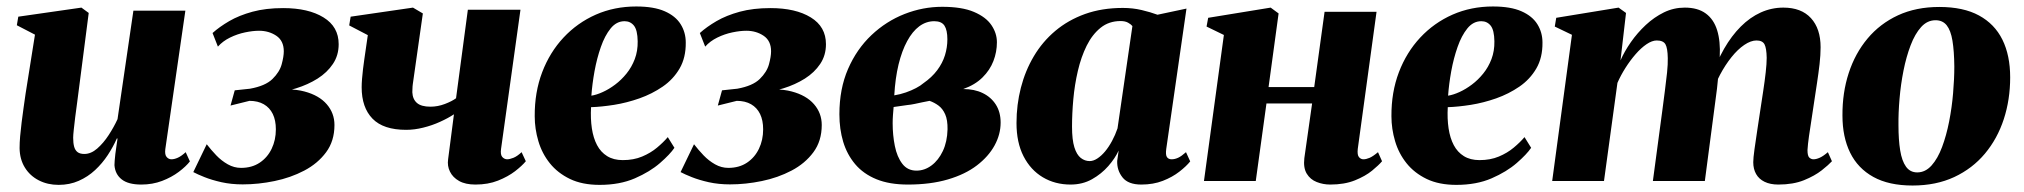

<svg xmlns="http://www.w3.org/2000/svg" viewBox="-20 -559 6250 593"><path d="M161 12Q127 12 99.8 -2Q72.5 -16 56.8 -41.5Q41 -67 40.5 -101.5Q40.5 -118 42.2 -138.2Q44 -158.5 46.8 -181Q49.5 -203.5 52.8 -226Q56 -248.5 59 -269.5L88 -452L32 -481L36.5 -507.5L231.5 -535.5L254 -519L224 -286.5Q221.5 -265.5 218.2 -241.8Q215 -218 212.2 -196.5Q209.5 -175 207.8 -158.2Q206 -141.5 206 -133.5Q206 -117 209 -106Q212 -95 219.5 -89.2Q227 -83.5 240.5 -83.5Q261 -83.5 280.2 -100.2Q299.5 -117 315.8 -142Q332 -167 343 -191L392 -526H552.5L490.5 -98Q488.5 -81 494.8 -74Q501 -67 509.5 -67Q518.5 -67 529.5 -72Q540.5 -77 553.5 -89L566.5 -60.5Q554.5 -45 532.2 -28.2Q510 -11.5 480.5 -0.2Q451 11 416.5 11Q376 11 355.8 -5Q335.5 -21 333.5 -49Q333.5 -53.5 334.2 -62.8Q335 -72 336.2 -83.2Q337.5 -94.5 339.5 -107Q341.5 -119.5 343 -131L341 -131.5Q329.5 -105.5 312.8 -80Q296 -54.5 273.8 -33.8Q251.5 -13 223.2 -0.5Q195 12 161 12Z M729.5 10.5Q694.5 10.5 664.2 3.8Q634 -3 611.5 -12Q589 -21 577 -27.5L618.5 -113.5Q632 -96 648 -79.2Q664 -62.5 683.5 -51.5Q703 -40.5 724.5 -40.5Q758 -40.5 782 -56.5Q806 -72.5 819 -99.5Q832 -126.5 832 -159.5Q832 -187.5 822.5 -207Q813 -226.5 794.8 -237Q776.5 -247.5 750.5 -247.5L692 -233L705 -280L752 -285Q799.5 -293.5 821.5 -315Q843.5 -336.5 850 -360.5Q856.5 -384.5 856.5 -400.5Q856.5 -433 833.5 -448.5Q810.5 -464 780 -464Q761 -464 737 -459Q713 -454 690.5 -443Q668 -432 653 -415L636.5 -457Q657.5 -476 688 -493.8Q718.5 -511.5 759.8 -522.8Q801 -534 854.5 -534Q932.5 -534 979.2 -505.2Q1026 -476.5 1026 -422.5Q1026 -388 1008.2 -361.5Q990.5 -335 960.8 -316.2Q931 -297.5 894.5 -286.2Q858 -275 822 -271L810.5 -278Q875 -288.5 920.2 -276.5Q965.5 -264.5 989.2 -237Q1013 -209.5 1013 -173Q1013 -123.5 987.2 -88.8Q961.5 -54 919.5 -32Q877.5 -10 827.8 0.2Q778 10.5 729.5 10.5Z M1286 -517.5 1255 -299.5Q1254.5 -297 1254.2 -292.2Q1254 -287.5 1253.8 -282.8Q1253.5 -278 1253.5 -274Q1254.5 -252.5 1267.8 -241Q1281 -229.5 1309.5 -229.5Q1332 -229.5 1353.8 -237.8Q1375.5 -246 1388.5 -255.5L1425 -529H1587.5L1527.5 -99Q1525 -81 1531.5 -74Q1538 -67 1546.5 -67Q1554 -67 1565.5 -71.5Q1577 -76 1591 -89L1604 -61Q1592.5 -47 1570.8 -30.2Q1549 -13.5 1518.2 -1.2Q1487.5 11 1448.5 11Q1417.5 11 1398 0Q1378.5 -11 1369.8 -28.8Q1361 -46.5 1364 -67L1382 -206Q1364 -194 1339.2 -182.8Q1314.5 -171.5 1287.2 -164.8Q1260 -158 1234.5 -158Q1164 -158 1130.5 -192.5Q1097 -227 1097 -289.5Q1097 -301 1098.2 -315.8Q1099.5 -330.5 1101.2 -345.8Q1103 -361 1105 -374.5L1116 -450.5L1058.5 -480.5L1063 -507.5L1255.5 -535.5Z M2063 -102.5Q2049.5 -82.5 2018.5 -55.5Q1987.5 -28.5 1940.8 -8.2Q1894 12 1832 12Q1778.5 12 1740.5 -6.2Q1702.5 -24.5 1678.2 -54.8Q1654 -85 1642.8 -123Q1631.5 -161 1631.5 -200Q1631 -274 1654.5 -335.8Q1678 -397.5 1720.5 -443Q1763 -488.5 1820.2 -513.8Q1877.5 -539 1945 -539Q1999.5 -539 2033 -524.2Q2066.5 -509.5 2082.2 -484.2Q2098 -459 2098 -427.5Q2098.5 -381 2079 -347.5Q2059.5 -314 2026.8 -291.5Q1994 -269 1955 -255.2Q1916 -241.5 1876.8 -235.2Q1837.5 -229 1805.5 -228Q1803.5 -192.5 1808 -162.5Q1812.5 -132.5 1824 -110.8Q1835.5 -89 1855.2 -76.8Q1875 -64.5 1903.5 -64.5Q1937 -64.5 1963.2 -75.5Q1989.5 -86.5 2009.2 -103Q2029 -119.5 2042.5 -135.5ZM1909 -493.5Q1884 -493.5 1866 -471.2Q1848 -449 1835.8 -414Q1823.5 -379 1816.2 -339Q1809 -299 1806.5 -263.5Q1822.5 -266 1841.8 -274.8Q1861 -283.5 1880 -297.8Q1899 -312 1915 -331.8Q1931 -351.5 1940.5 -376.5Q1950 -401.5 1949.5 -431.5Q1949 -466 1938 -479.8Q1927 -493.5 1909 -493.5Z M2234.5 10.5Q2199.5 10.5 2169.2 3.8Q2139 -3 2116.5 -12Q2094 -21 2082 -27.5L2123.5 -113.5Q2137 -96 2153 -79.2Q2169 -62.5 2188.5 -51.5Q2208 -40.5 2229.5 -40.5Q2263 -40.5 2287 -56.5Q2311 -72.5 2324 -99.5Q2337 -126.5 2337 -159.5Q2337 -187.5 2327.5 -207Q2318 -226.5 2299.8 -237Q2281.5 -247.5 2255.5 -247.5L2197 -233L2210 -280L2257 -285Q2304.5 -293.5 2326.5 -315Q2348.5 -336.5 2355 -360.5Q2361.5 -384.5 2361.5 -400.5Q2361.5 -433 2338.5 -448.5Q2315.5 -464 2285 -464Q2266 -464 2242 -459Q2218 -454 2195.5 -443Q2173 -432 2158 -415L2141.5 -457Q2162.5 -476 2193 -493.8Q2223.5 -511.5 2264.8 -522.8Q2306 -534 2359.5 -534Q2437.5 -534 2484.2 -505.2Q2531 -476.5 2531 -422.5Q2531 -388 2513.2 -361.5Q2495.5 -335 2465.8 -316.2Q2436 -297.5 2399.5 -286.2Q2363 -275 2327 -271L2315.5 -278Q2380 -288.5 2425.2 -276.5Q2470.5 -264.5 2494.2 -237Q2518 -209.5 2518 -173Q2518 -123.5 2492.2 -88.8Q2466.5 -54 2424.5 -32Q2382.5 -10 2332.8 0.2Q2283 10.5 2234.5 10.5Z M2784 11Q2727 11 2686.8 -5.5Q2646.5 -22 2621.2 -52Q2596 -82 2584.2 -121.2Q2572.5 -160.5 2572.5 -206Q2572.5 -284.5 2599.2 -346Q2626 -407.5 2671.5 -450.5Q2717 -493.5 2773.8 -515.8Q2830.5 -538 2890 -538Q2951 -538 2988 -522.2Q3025 -506.5 3042 -481.5Q3059 -456.5 3059 -428.5Q3059 -398.5 3048.2 -370.5Q3037.5 -342.5 3014.5 -319.8Q2991.5 -297 2955 -284Q2989.5 -284 3015.2 -271.5Q3041 -259 3055.8 -235.8Q3070.5 -212.5 3070.5 -180.5Q3070.5 -144 3051.8 -109.8Q3033 -75.5 2997 -48Q2961 -20.5 2907.5 -4.8Q2854 11 2784 11ZM2810.5 -32Q2835.5 -32 2857 -48Q2878.5 -64 2892 -92.5Q2905.5 -121 2906.5 -159.5Q2907 -188.5 2899.2 -206Q2891.5 -223.5 2878.5 -233Q2865.5 -242.5 2851 -247.5Q2840 -245.5 2828.2 -243Q2816.5 -240.5 2804.8 -238Q2793 -235.5 2782 -234.5Q2771.5 -233 2761 -231.5Q2750.5 -230 2740 -228.5Q2739 -218 2738 -204.2Q2737 -190.5 2737 -178.5Q2737 -141.5 2743.8 -108Q2750.5 -74.5 2766.8 -53.2Q2783 -32 2810.5 -32ZM2742 -264.5Q2760.5 -267.5 2777.8 -273.5Q2795 -279.5 2809.2 -287Q2823.5 -294.5 2832 -302Q2858 -320 2874.5 -342Q2891 -364 2898.5 -388.2Q2906 -412.5 2906 -437.5Q2906 -466 2897 -479.8Q2888 -493.5 2865.5 -493.5Q2840.5 -493.5 2819.2 -477.8Q2798 -462 2781.8 -432Q2765.5 -402 2755.2 -359.8Q2745 -317.5 2742 -264.5Z M3582 -99Q3579.5 -80.5 3584.2 -73.8Q3589 -67 3598.5 -67Q3608.5 -67 3618.8 -71.8Q3629 -76.5 3643 -89L3656 -60.5Q3644 -45.5 3622.5 -28.8Q3601 -12 3571.5 -0.5Q3542 11 3505 11Q3464.5 11 3447 -11Q3429.5 -33 3430.5 -62L3435 -94Q3424 -70 3403 -46Q3382 -22 3352.8 -5.5Q3323.5 11 3286.5 11Q3238.5 11 3200.8 -11.5Q3163 -34 3141.2 -76.5Q3119.5 -119 3119.5 -179Q3119.5 -235.5 3133 -288Q3146.5 -340.5 3173 -385.2Q3199.5 -430 3239.2 -463.5Q3279 -497 3331.2 -515.8Q3383.5 -534.5 3448 -534.5Q3478.5 -534.5 3506 -528Q3533.5 -521.5 3555 -513.5L3644.5 -532.5ZM3477.5 -478.5Q3473 -484 3464 -489Q3455 -494 3441 -494Q3405 -494 3379.2 -473.2Q3353.5 -452.5 3336.2 -417.8Q3319 -383 3309 -340Q3299 -297 3295 -252.5Q3291 -208 3291 -168Q3291 -127.5 3298.2 -104.2Q3305.5 -81 3318 -71.2Q3330.5 -61.5 3345.5 -61.5Q3357 -61.5 3369.2 -69.5Q3381.5 -77.5 3393 -91.2Q3404.5 -105 3414.5 -123.5Q3424.5 -142 3431.5 -162.5Z M4173.5 -99Q4171.5 -80.5 4177.2 -73.8Q4183 -67 4191 -67Q4199.5 -67 4210 -71.5Q4220.5 -76 4236 -89L4248.5 -61Q4238.5 -49 4217.8 -32Q4197 -15 4164.8 -2Q4132.5 11 4088.5 11Q4066.5 11 4046.8 3.2Q4027 -4.5 4016 -22.5Q4005 -40.5 4008.5 -70.5L4032.5 -239.5H3891.5L3858.5 0H3698.5L3760 -451L3706.5 -477L3711.5 -504L3904.5 -535.5L3929 -517.5L3898 -290H4039L4071 -522.5H4231.5Z M4709 -102.5Q4695.5 -82.5 4664.5 -55.5Q4633.5 -28.5 4586.8 -8.2Q4540 12 4478 12Q4424.5 12 4386.5 -6.2Q4348.5 -24.5 4324.2 -54.8Q4300 -85 4288.8 -123Q4277.5 -161 4277.5 -200Q4277 -274 4300.5 -335.8Q4324 -397.5 4366.5 -443Q4409 -488.5 4466.2 -513.8Q4523.5 -539 4591 -539Q4645.5 -539 4679 -524.2Q4712.5 -509.5 4728.2 -484.2Q4744 -459 4744 -427.5Q4744.5 -381 4725 -347.5Q4705.5 -314 4672.8 -291.5Q4640 -269 4601 -255.2Q4562 -241.5 4522.8 -235.2Q4483.5 -229 4451.5 -228Q4449.5 -192.5 4454 -162.5Q4458.5 -132.5 4470 -110.8Q4481.5 -89 4501.2 -76.8Q4521 -64.5 4549.5 -64.5Q4583 -64.5 4609.2 -75.5Q4635.5 -86.5 4655.2 -103Q4675 -119.5 4688.5 -135.5ZM4555 -493.5Q4530 -493.5 4512 -471.2Q4494 -449 4481.8 -414Q4469.5 -379 4462.2 -339Q4455 -299 4452.5 -263.5Q4468.5 -266 4487.8 -274.8Q4507 -283.5 4526 -297.8Q4545 -312 4561 -331.8Q4577 -351.5 4586.5 -376.5Q4596 -401.5 4595.5 -431.5Q4595 -466 4584 -479.8Q4573 -493.5 4555 -493.5Z M5002 -519 4985 -372.5Q4997 -400 5017 -428.8Q5037 -457.5 5063 -481.8Q5089 -506 5119.2 -520.8Q5149.5 -535.5 5183.5 -535.5Q5223.5 -535.5 5248.2 -517.5Q5273 -499.5 5283.5 -465.5Q5294 -431.5 5291.5 -384Q5291 -376 5290 -365.5Q5289 -355 5287.5 -344Q5286 -333 5284.5 -324.5L5266 -318.5Q5282 -368.5 5305 -408.5Q5328 -448.5 5356.5 -477Q5385 -505.5 5418.2 -520.5Q5451.5 -535.5 5488 -535.5Q5543.5 -535.5 5573.2 -503Q5603 -470.5 5603 -413Q5603 -389.5 5599.8 -361Q5596.5 -332.5 5592 -303.2Q5587.5 -274 5583.5 -247Q5580 -222.5 5575.5 -193.8Q5571 -165 5567.2 -139Q5563.5 -113 5562.5 -95.5Q5562.5 -77.5 5568.2 -72.2Q5574 -67 5581 -67Q5589.5 -67 5600.2 -71.8Q5611 -76.5 5625.5 -89L5638 -61Q5628 -50 5606.5 -33Q5585 -16 5551.8 -2.5Q5518.5 11 5472.5 11Q5447.5 11 5430 2.5Q5412.5 -6 5403.8 -21.5Q5395 -37 5395 -58Q5395 -70.5 5398.8 -98Q5402.5 -125.5 5407.5 -157.5Q5412.5 -189.5 5416.5 -217Q5421 -247.5 5425.8 -278.2Q5430.5 -309 5433.5 -335.8Q5436.5 -362.5 5436.5 -380.5Q5436 -410 5429.8 -422Q5423.5 -434 5405 -434Q5387.5 -434 5367.2 -420.2Q5347 -406.5 5327.8 -382.5Q5308.5 -358.5 5292.2 -327.8Q5276 -297 5266 -262.5L5289.5 -356.5Q5288 -336.5 5286.5 -319.5Q5285 -302.5 5283 -285.2Q5281 -268 5278 -247L5245.5 0H5085L5114 -216.5Q5118 -247.5 5122 -278Q5126 -308.5 5128.8 -335Q5131.5 -361.5 5131 -379.5Q5130.5 -410.5 5123.8 -422.2Q5117 -434 5097 -434Q5082.5 -434 5065.5 -422.5Q5048.5 -411 5031.8 -391.8Q5015 -372.5 5000.2 -349.2Q4985.5 -326 4975.5 -303L4934 0H4774L4835 -451.5L4782 -477L4786.5 -504L4979 -535.5Z M5969.5 -537.5Q6044 -537.5 6092.2 -511.2Q6140.5 -485 6164.5 -436.5Q6188.5 -388 6188.5 -320Q6188.5 -251.5 6168.8 -191Q6149 -130.5 6110.5 -84.5Q6072 -38.5 6015.8 -12.2Q5959.5 14 5887 14Q5814 14 5766 -12.5Q5718 -39 5694.2 -87.5Q5670.5 -136 5670.5 -202Q5670 -272.5 5689.8 -333.2Q5709.5 -394 5748 -440Q5786.5 -486 5842.2 -511.8Q5898 -537.5 5969.5 -537.5ZM5958 -496.5Q5932.5 -496.5 5913.5 -475.5Q5894.5 -454.5 5881 -419Q5867.5 -383.5 5859 -340.8Q5850.5 -298 5846.8 -254Q5843 -210 5843.5 -172Q5843.5 -127 5848.8 -94.5Q5854 -62 5866.8 -44.2Q5879.5 -26.5 5901.5 -26.5Q5926.5 -26.5 5945.8 -48Q5965 -69.5 5978.2 -105Q5991.5 -140.5 6000 -183.8Q6008.5 -227 6012.2 -271.2Q6016 -315.5 6016 -353.5Q6015.5 -402 6010.2 -433.5Q6005 -465 5992.5 -480.8Q5980 -496.5 5958 -496.5Z"/></svg>

Font: Merriweather 96pt Black
Style: Italic
Weight: 900
Italic angle: -7.8°
Version: Version 2.101